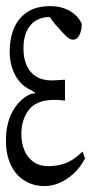

<svg xmlns="http://www.w3.org/2000/svg" viewBox="-22 -549 312 632"><path d="M57.6 -227.1Q69.8 -236.3 84 -241.2Q89.8 -238.8 95.7 -245.6Q89.8 -243.2 84 -250.5Q71.3 -255.4 61 -263.2Q36.6 -281.2 23.2 -311.5Q9.8 -341.8 9.8 -379.4Q9.8 -422.4 23.9 -455.8Q38.1 -489.3 67.4 -509Q96.7 -528.8 144 -528.8Q168.9 -528.8 189.2 -521.5Q209.5 -514.2 224.4 -501.2Q239.3 -488.3 247.1 -470.7Q247.1 -449.7 239.3 -433.6Q232.4 -418.5 218.3 -418.5Q211.4 -418.5 206.1 -421.9Q193.8 -429.7 170.9 -457Q156.7 -470.2 142.1 -493.2Q140.6 -488.3 139.6 -493.2Q114.3 -492.2 96.2 -481.4Q76.2 -469.2 65.7 -446Q55.2 -422.9 55.2 -390.1Q55.2 -357.4 65.7 -333.7Q76.2 -310.1 96.9 -297.1Q117.7 -284.2 149.4 -284.2Q159.2 -284.2 169.4 -285.2Q179.7 -286.1 191.9 -286.6Q191.9 -247.6 191.9 -217.8Q178.2 -219.7 170.4 -220Q162.6 -220.2 155.8 -220.2Q125 -220.2 103.8 -210.9Q82.5 -201.7 70.8 -184.6Q48.3 -152.8 48.3 -108.4Q48.3 -77.6 58.6 -53.5Q68.8 -29.3 88.9 -15.6Q108.9 -2 137.2 -2Q165.5 -2 192.6 -11.5Q219.7 -21 250 -50.3Q254.4 -34.2 258.3 -28.3Q242.2 2.4 220.7 22Q174.8 63.5 124.5 63.5Q88.4 63.5 59.6 46.1Q30.8 28.8 14.2 -4.9Q-2.4 -38.6 -2.4 -86.7Q-2.4 -134.8 13.7 -170.7Q29.8 -206.5 57.6 -227.1Z"/></svg>

Font: Scarab Serif
Style: Condensed-Light
Weight: 300
Designer: John Roberts
Foundry: Scarab
Version: 1.0